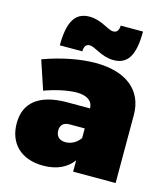

<svg xmlns="http://www.w3.org/2000/svg" viewBox="-116 -864 844 965"><g transform="rotate(15 306.5 -382.0)"><path d="M269 -635C297 -635 339 -594 402 -594C476 -594 509 -647 509 -771H393C392 -745 383 -733 363 -733C336 -733 293 -774 231 -774C156 -774 123 -718 123 -596H240C241 -623 250 -635 269 -635ZM321 -557C240 -557 144 -538 51 -504L101 -354C163 -377 226 -389 267 -389C322 -389 351 -367 352 -329H227C88 -327 15 -270 15 -162C15 -58 82 10 198 10C268 10 320 -15 352 -59V0H573V-354C573 -483 479 -557 321 -557ZM276 -133C244 -133 226 -151 226 -181C226 -210 243 -225 274 -225H352V-175C334 -148 305 -133 276 -133Z"/></g></svg>

Font: Montserrat arm Black
Style: Regular
Weight: 900
Designer: Julieta Ulanovsky
Foundry: Julieta Ulanovsky
Version: Version 6.000;PS 006.000;hotconv 1.0.88;makeotf.lib2.5.64775